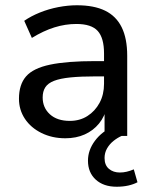

<svg xmlns="http://www.w3.org/2000/svg" viewBox="-20 -516 573 729"><path d="M228 9Q178 9 137.5 -11Q97 -31 74.5 -65Q52 -99 52 -141Q52 -195 79 -226Q106 -257 170 -270.5Q234 -284 342 -284H389V-226H344Q286 -226 247 -222Q208 -218 185 -209Q162 -200 152 -184.5Q142 -169 142 -146Q142 -107 169.5 -82Q197 -57 245 -57Q283 -57 312 -75.5Q341 -94 358 -125.5Q375 -157 375 -198V-313Q375 -372 351 -398.5Q327 -425 270 -425Q228 -425 186.5 -412Q145 -399 101 -372L72 -437Q98 -455 131.5 -468.5Q165 -482 201.5 -489Q238 -496 272 -496Q337 -496 379 -475.5Q421 -455 442 -412.5Q463 -370 463 -304V0H377V-111H386Q378 -74 356 -47Q334 -20 301.5 -5.5Q269 9 228 9ZM423 193Q373 193 343.5 166Q314 139 314 94Q314 54 340.5 18.5Q367 -17 412 -37L442 0Q426 7 411 19Q396 31 386.5 47.5Q377 64 377 84Q377 111 393.5 125Q410 139 435 139Q448 139 461 136Q474 133 488 127L502 176Q487 184 467 188.5Q447 193 423 193Z"/></svg>

Font: Nunito Sans 12pt Medium
Style: Regular
Weight: 500
Designer: Vernon Adams
Foundry: Vernon Adams
Version: Version 3.101;gftools[0.9.27]